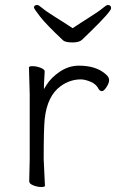

<svg xmlns="http://www.w3.org/2000/svg" viewBox="-20 -744 470 769"><path d="M159 -458 156 -405V-387L165 -402Q185 -434 220.5 -457.5Q256 -481 296 -481Q364 -481 402 -448Q417 -436 417 -423.5Q417 -411 406.5 -395Q396 -379 388.5 -379Q381 -379 376 -386Q366 -407 343 -416.5Q320 -426 304 -426Q260 -426 223 -399Q169 -360 159 -267Q155 -230 155 -106L160 0Q160 5 145 5Q130 5 113.5 -1.5Q97 -8 97 -18L99 -106V-367L96 -474Q96 -479 111 -479Q126 -479 142.5 -472.5Q159 -466 159 -458ZM376 -386V-387ZM271 -631Q302 -652 339.5 -675.5Q377 -699 391.5 -711.5Q406 -724 412 -724Q425 -724 425 -711Q425 -698 341 -616Q321 -597 309.5 -585.5Q298 -574 270.5 -574Q243 -574 233 -582Q164 -647 141 -677Q118 -707 116 -713Q116 -724 129 -724Q135 -724 149.5 -711.5Q164 -699 202.5 -675Q241 -651 271 -631Z"/></svg>

Font: ToneOZ-Pinyin-WenKai-Light
Style: Light
Weight: 300
Designer: Fontworks Inc.
Foundry: ToneOZ
Version: Version 0.240331